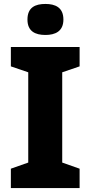

<svg xmlns="http://www.w3.org/2000/svg" viewBox="-20 -952 459 972"><path d="M210 -932C159 -932 119 -915 119 -853C119 -793 159 -775 210 -775C259 -775 301 -793 301 -853C301 -915 259 -932 210 -932ZM383 0V-98L295 -129V-586L383 -616V-714H35V-616L123 -586V-129L35 -98V0Z"/></svg>

Font: Noto Sans Myanmar UI ExtraBold
Style: Regular
Weight: 800
Designer: Monotype Design Team
Foundry: Monotype Imaging Inc.
Version: Version 2.103